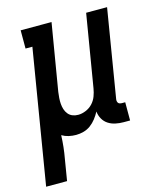

<svg xmlns="http://www.w3.org/2000/svg" viewBox="-136 -610 746 895"><g transform="rotate(-15 237.5 -162.5)"><path d="M-25 205 82 -442H49V-530H198L144 -207Q142 -193 141 -178.5Q140 -164 141 -150.5Q142 -137 146 -124Q150 -111 158.5 -100.5Q167 -90 179.5 -85Q192 -80 207 -80Q225 -80 244 -88Q263 -96 276.5 -110.5Q290 -125 297 -143.5Q304 -162 307 -181L365 -530H466L396 -105Q395 -100 396 -95Q397 -90 399.5 -86.5Q402 -83 407 -81.5Q412 -80 417 -80H433V8H402Q382 8 363 4Q344 0 328.5 -10Q313 -20 303.5 -36.5Q294 -53 292 -73Q283 -56 271 -40.5Q259 -25 243.5 -13.5Q228 -2 209.5 3Q191 8 173 8Q155 8 137.5 4Q120 0 105 -9Q104 19 101 47Q98 75 93 102L76 205Z"/></g></svg>

Font: Iosevka Curly Slab SmBdObl
Style: Regular
Weight: 600
Italic angle: -9°
Monospace: yes
Designer: Belleve Invis
Foundry: Belleve Invis
Version: Version 11.0.0; ttfautohint (v1.8.3)